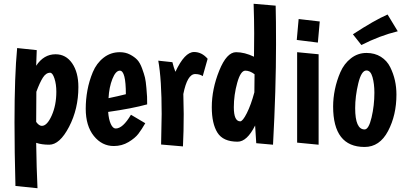

<svg xmlns="http://www.w3.org/2000/svg" viewBox="-20 -754 2132 1019"><path d="M71 -499 175 -488 172 -405Q212 -466 275 -466Q330 -466 363 -418Q396 -370 396 -292Q396 -176 346.5 -81Q297 14 241 14Q201 14 172 4Q174 142 179 245L62 233Q57 53 57 -105Q57 -352 71 -499ZM173 -267Q172 -215 172 -107Q187 -86 202 -86Q230 -86 254.5 -141Q279 -196 279 -267Q279 -307 269 -337.5Q259 -368 246 -368Q224 -368 207.5 -342Q191 -316 173 -267Z M761 -200Q681 -178 554 -160Q557 -120 568 -96Q579 -72 594 -72Q632 -72 675 -145L751 -100Q732 -67 714.5 -44Q697 -21 662 0Q627 21 584 21Q521 21 478 -32.5Q435 -86 435 -177Q435 -226 444 -275Q453 -324 472.5 -371Q492 -418 529.5 -447.5Q567 -477 616 -477Q646 -477 670 -464.5Q694 -452 708.5 -436.5Q723 -421 734 -391Q745 -361 749.5 -342Q754 -323 757 -287Q760 -251 760.5 -240.5Q761 -230 761 -200ZM616 -379Q594 -379 576.5 -335Q559 -291 556 -233Q609 -244 648 -254Q648 -379 616 -379Z M1082 -442 1056 -350Q1040 -361 1016 -361Q974 -361 953 -255Q955 -185 955 -149Q955 -57 951 23L835 13Q838 -134 838 -149Q838 -334 820 -432L895 -424Q902 -395 911 -373Q960 -478 1010 -478Q1051 -478 1082 -442Z M1326 -734 1443 -724Q1445 -653 1445 -520Q1445 -280 1429 14L1340 6Q1337 -34 1334 -88Q1291 -2 1241 -2Q1164 -2 1134 -50Q1104 -98 1104 -185Q1104 -281 1143.5 -379Q1183 -477 1233 -477Q1278 -477 1328 -453Q1328 -473 1328.5 -514Q1329 -555 1329 -577Q1329 -646 1326 -734ZM1330 -264 1331 -360Q1306 -379 1282 -379Q1257 -379 1239 -314.5Q1221 -250 1221 -185Q1221 -110 1255 -110Q1268 -110 1290 -153.5Q1312 -197 1330 -264Z M1557 -477 1671 -466V14L1557 3ZM1565 -653 1677 -640 1667 -528 1555 -542Z M1865 -180Q1865 -67 1915 -67Q1937 -67 1952 -130.5Q1967 -194 1967 -262Q1967 -309 1957 -344.5Q1947 -380 1925 -380Q1898 -380 1881.5 -311.5Q1865 -243 1865 -180ZM1748 -189Q1748 -233 1757.5 -279.5Q1767 -326 1786.5 -371Q1806 -416 1842.5 -444.5Q1879 -473 1925 -473Q1969 -473 2001.5 -452.5Q2034 -432 2051 -397.5Q2068 -363 2076 -327Q2084 -291 2084 -252Q2084 -143 2039.5 -58.5Q1995 26 1915 26Q1748 26 1748 -189ZM1898 -515 1853 -572Q1966 -646 2037 -677L2091 -588Q1996 -565 1898 -515Z"/></svg>

Font: Boogaloo
Style: Regular
Weight: 400
Designer: John Vargas Beltran
Foundry: John Vargas Beltran
Version: Version 1.001